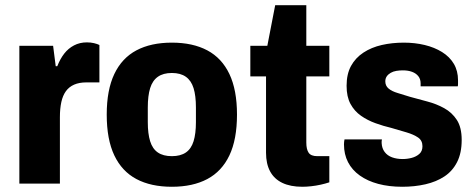

<svg xmlns="http://www.w3.org/2000/svg" viewBox="-20 -702 1816 734"><path d="M54 0V-527H183L193 -449H199Q210 -477 225.5 -497Q241 -517 263 -528.5Q285 -540 312 -540Q327 -540 339.5 -537Q352 -534 360 -530V-387H310Q283 -387 263.5 -378.5Q244 -370 232 -353.5Q220 -337 214.5 -312Q209 -287 209 -254V0Z M637 12Q557 12 501.5 -17.5Q446 -47 417 -108Q388 -169 388 -264Q388 -358 417 -419Q446 -480 501.5 -509.5Q557 -539 637 -539Q717 -539 772.5 -509.5Q828 -480 857 -419Q886 -358 886 -264Q886 -169 857 -108Q828 -47 772.5 -17.5Q717 12 637 12ZM637 -105Q670 -105 690.5 -119Q711 -133 720 -162Q729 -191 729 -235V-291Q729 -336 720 -365Q711 -394 690.5 -408.5Q670 -423 637 -423Q604 -423 583.5 -408.5Q563 -394 554 -365Q545 -336 545 -291V-235Q545 -191 554 -162Q563 -133 583.5 -119Q604 -105 637 -105Z M1136 12Q1090 12 1059 -3Q1028 -18 1012.5 -47Q997 -76 997 -118V-410H937V-527H1002L1032 -682H1151V-527H1239V-410H1151V-157Q1151 -131 1160 -118Q1169 -105 1193 -105H1239V-5Q1224 0 1206 4Q1188 8 1169.5 10Q1151 12 1136 12Z M1518 12Q1467 12 1426 1Q1385 -10 1355.5 -31Q1326 -52 1310.5 -82Q1295 -112 1295 -150Q1295 -154 1295.5 -159.5Q1296 -165 1297 -169H1440Q1439 -165 1439 -161.5Q1439 -158 1439 -155Q1440 -135 1450.5 -121Q1461 -107 1479 -100.5Q1497 -94 1519 -94Q1537 -94 1554 -98.5Q1571 -103 1583 -113.5Q1595 -124 1595 -143Q1595 -165 1578 -176.5Q1561 -188 1534 -196Q1507 -204 1476 -213Q1446 -220 1415.5 -231Q1385 -242 1360 -259.5Q1335 -277 1320 -304.5Q1305 -332 1305 -374Q1305 -419 1322 -450Q1339 -481 1369.5 -501Q1400 -521 1439.5 -530Q1479 -539 1524 -539Q1566 -539 1603.5 -530Q1641 -521 1670 -503Q1699 -485 1715 -458Q1731 -431 1731 -395Q1731 -389 1731 -382Q1731 -375 1730 -372H1588V-383Q1588 -400 1579 -411Q1570 -422 1555 -427.5Q1540 -433 1520 -433Q1507 -433 1495 -431Q1483 -429 1473.5 -423.5Q1464 -418 1458.5 -410Q1453 -402 1453 -391Q1453 -374 1465.5 -363.5Q1478 -353 1500 -346.5Q1522 -340 1547 -332Q1579 -323 1613.5 -314Q1648 -305 1678 -288.5Q1708 -272 1726.5 -243.5Q1745 -215 1745 -167Q1745 -117 1727.5 -82.5Q1710 -48 1679 -27.5Q1648 -7 1606.5 2.5Q1565 12 1518 12Z"/></svg>

Font: Archivo SemiCondensed ExtraBold
Style: Regular
Weight: 800
Width: 4
Designer: Hector Gatti
Foundry: Omnibus-Type
Version: Version 2.001